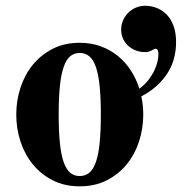

<svg xmlns="http://www.w3.org/2000/svg" viewBox="-20 -639 653 674"><path d="M598.1 -491.7Q598.1 -426.3 565.2 -377.9Q532.2 -329.6 476.1 -300.8Q482.9 -269 482.9 -236.8Q482.9 -187.5 468 -142.1Q453.1 -96.7 424.6 -61.8Q396 -26.9 354.5 -5.9Q313 15.1 259.8 15.1Q206.5 15.1 165.3 -5.9Q124 -26.9 95.5 -61.8Q66.9 -96.7 52 -142.1Q37.1 -187.5 37.1 -236.8Q37.1 -286.1 52 -331.5Q66.9 -377 95.5 -411.9Q124 -446.8 165.3 -467.8Q206.5 -488.8 259.8 -488.8Q300.3 -488.8 334 -476.3Q367.7 -463.9 394 -442.4Q420.4 -420.9 439.5 -391.4Q458.5 -361.8 469.2 -327.6Q488.8 -342.3 501.5 -358.9Q514.2 -375.5 522 -392.1Q529.8 -408.7 533 -423.6Q536.1 -438.5 536.1 -449.7Q536.1 -455.1 534.2 -461.4Q532.2 -467.8 525.4 -467.8Q522.5 -467.8 519.3 -465.8Q516.1 -463.9 512 -461.7Q507.8 -459.5 502.4 -457.8Q497.1 -456.1 489.3 -456.1Q472.2 -456.1 456.8 -461.9Q441.4 -467.8 429.9 -478.3Q418.5 -488.8 411.9 -503.2Q405.3 -517.6 405.3 -534.7Q405.3 -552.2 411.9 -567.4Q418.5 -582.5 429.9 -594Q441.4 -605.5 456.8 -612.1Q472.2 -618.7 489.3 -618.7Q511.7 -618.7 531.5 -610.6Q551.3 -602.5 566.2 -586.7Q581.1 -570.8 589.6 -546.9Q598.1 -522.9 598.1 -491.7ZM334 -236.8Q334 -295.4 329.8 -336.4Q325.7 -377.4 316.7 -403.6Q307.6 -429.7 293.5 -441.4Q279.3 -453.1 259.8 -453.1Q240.2 -453.1 226.3 -441.4Q212.4 -429.7 203.4 -403.6Q194.3 -377.4 190.2 -336.4Q186 -295.4 186 -236.8Q186 -178.2 190.2 -137.2Q194.3 -96.2 203.4 -70.3Q212.4 -44.4 226.3 -32.7Q240.2 -21 259.8 -21Q279.3 -21 293.5 -32.7Q307.6 -44.4 316.7 -70.3Q325.7 -96.2 329.8 -137.2Q334 -178.2 334 -236.8Z"/></svg>

Font: Tai Heritage Pro
Style: Bold
Weight: 700
Designer: Faah Baccam, Walt Agee, Victor Gaultney, Annie Olsen, Eric Hays
Foundry: SIL International
Version: Version 2.600